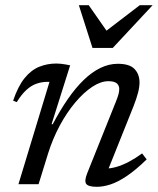

<svg xmlns="http://www.w3.org/2000/svg" viewBox="-20 -709 610 739"><path d="M44.5 -316 30.5 -321.5Q49.5 -377.5 74.8 -408.5Q100 -439.5 131 -452Q162 -464.5 197 -464.5Q206 -464.5 214.8 -463.5Q223.5 -462.5 232.2 -461Q241 -459.5 250 -457.5L178.5 -231H183Q211.5 -285 241.2 -328Q271 -371 302.2 -401.2Q333.5 -431.5 366.5 -447.5Q399.5 -463.5 433.5 -463.5Q479 -463.5 498 -443.2Q517 -423 517 -391.5Q517 -374 511.2 -351.8Q505.5 -329.5 493.5 -299L389 -38L386 -60.5Q405 -60 427.8 -66.5Q450.5 -73 475.8 -86.2Q501 -99.5 527 -118.5L544.5 -95.5Q503 -55 468.5 -31.8Q434 -8.5 405.5 0.8Q377 10 353 10Q320.5 10 312 -1Q303.5 -12 316 -43L426 -317.5Q432.5 -333.5 435.8 -345.2Q439 -357 439 -366.5Q439 -380 429.5 -388.2Q420 -396.5 397 -396.5Q368 -396.5 335 -374.8Q302 -353 269.8 -314.8Q237.5 -276.5 210.2 -226Q183 -175.5 165 -118L128.5 0H51L170.5 -394Q169 -394 167.2 -394Q165.5 -394 164 -394Q141 -394 120.8 -387Q100.5 -380 81.8 -363Q63 -346 44.5 -316ZM567.5 -689 414 -524.5H336L283.5 -689H321.5L395.5 -583H379.5L518 -689Z"/></svg>

Font: Newsreader
Style: Italic
Weight: 400
Italic angle: -17°
Designer: Hugues Gentile
Foundry: Production Type
Version: Version 1.003